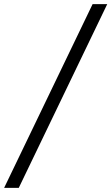

<svg xmlns="http://www.w3.org/2000/svg" viewBox="-88 -760 540 931"><path d="M3 151H-68L361 -740H432Z"/></svg>

Font: IBM Plex Sans Var
Style: Italic
Weight: 400
Italic angle: -11.31°
Designer: Mike Abbink, Paul van der Laan, Pieter van Rosmalen
Foundry: Bold Monday
Version: Version 1.001